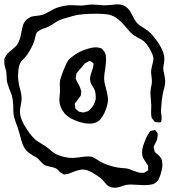

<svg xmlns="http://www.w3.org/2000/svg" viewBox="-32 -758 794 896"><path d="M690 -190Q688 -191 686 -194.5Q684 -198 683 -199Q682 -201 679.5 -203Q677 -205 676 -208Q674 -214 674 -219Q673 -224 673 -234L674 -264Q674 -274 672 -294Q672 -298 670.5 -311.5Q669 -325 671 -336Q671 -343 672 -347.5Q673 -352 674 -356Q675 -360 676 -366Q677 -372 677 -381Q677 -388 675 -402Q673 -416 673 -424Q673 -431 678 -453Q684 -473 684 -484Q684 -496 673 -518Q659 -547 640 -565Q632 -572 612 -582Q591 -594 585 -599Q576 -606 556 -631Q545 -644 532 -657Q519 -670 507 -677Q489 -688 468.5 -691Q448 -694 420 -694Q340 -694 307 -683Q257 -670 237 -660Q230 -656 218.5 -648Q207 -640 199 -636Q192 -632 186.5 -630Q181 -628 178 -627Q160 -622 148 -613L140 -607Q139 -605 136 -597Q133 -589 131.5 -581Q130 -573 127 -565Q121 -545 104 -517Q94 -500 83 -488Q67 -472 67 -472Q56 -455 54 -432Q52 -414 52 -405Q52 -391 56 -365Q58 -356 63.5 -335.5Q69 -315 69 -298Q69 -288 65 -268Q61 -248 61 -238Q61 -202 95 -152Q118 -118 137 -103Q150 -94 161 -87.5Q172 -81 180 -76Q186 -72 198 -62Q215 -47 225 -41Q249 -28 287 -22Q293 -21 305 -21Q318 -21 335 -23.5Q352 -26 361 -27Q368 -28 382 -28Q394 -28 403 -23.5Q412 -19 422 -12.5Q432 -6 439 -2Q465 12 503 21Q514 24 536 26Q543 26 559 28Q571 30 588 38Q611 46 620 48Q623 48 630.5 48.5Q638 49 641 48Q644 47 647.5 44.5Q651 42 652 41L659 37Q660 36 659.5 31.5Q659 27 659 25Q659 23 659.5 20Q660 17 659 16Q658 12 653 7Q639 -15 636 -21Q631 -31 631 -47Q631 -62 636 -77.5Q641 -93 651 -116Q657 -129 665 -140Q666 -141 667 -143.5Q668 -146 670 -147Q673 -148 678 -148.5Q683 -149 686 -150L691 -152Q693 -151 695 -147Q696 -145 699.5 -141.5Q703 -138 704 -135V-132Q704 -125 703 -123Q703 -115 702 -112Q701 -105 696.5 -96.5Q692 -88 690 -84Q689 -81 687 -77Q685 -73 685 -71L687 -63Q688 -61 688.5 -56.5Q689 -52 690 -50Q691 -47 695 -44.5Q699 -42 701 -40Q716 -27 721 -17L724 -7Q726 5 726 11Q726 28 716 60Q710 78 703 86Q693 99 677.5 102.5Q662 106 641 106Q627 106 597 104L576 103Q570 103 556 105Q547 107 532 112.5Q517 118 505 118Q487 118 473 110Q466 105 458 95Q450 85 444 79Q433 68 400 48Q380 37 370 35Q360 33 355 33Q338 33 308 45Q288 54 276 55Q275 55 272 56Q269 57 267 56Q265 56 263 54.5Q261 53 259 52L249 46Q245 42 241.5 38Q238 34 234 31Q224 24 202 20Q182 16 173 10Q166 5 156.5 -5.5Q147 -16 142 -20Q134 -27 122 -32Q98 -47 90 -57Q79 -70 72.5 -88Q66 -106 60 -131Q58 -137 56 -144Q54 -151 52 -158Q51 -164 47.5 -171.5Q44 -179 43 -183Q33 -212 32 -220Q30 -232 30 -245.5Q30 -259 30 -264Q28 -295 24 -310Q20 -323 13 -339Q11 -344 7 -355.5Q3 -367 1 -376Q-1 -384 -1 -401Q-1 -409 -3 -425Q-4 -430 -8.5 -445.5Q-13 -461 -12 -473V-480Q-12 -486 -7 -493Q1 -509 24 -526Q40 -540 47 -548Q55 -560 59.5 -573.5Q64 -587 66.5 -600Q69 -613 70 -619Q74 -641 81 -653Q92 -671 114 -680Q120 -682 127.5 -683Q135 -684 138 -684Q156 -686 162 -688Q165 -689 169 -690Q173 -691 177 -693Q185 -697 191 -700.5Q197 -704 202 -706Q221 -718 237 -723Q274 -734 300 -734L323 -733Q331 -732 345 -732Q360 -732 373 -735Q391 -737 401 -737Q409 -737 429 -735Q447 -733 456 -733Q465 -733 485 -735Q513 -739 528 -737Q551 -734 567 -716Q575 -708 587 -684Q594 -668 601 -659Q609 -647 622 -638.5Q635 -630 638 -628Q660 -614 669 -605Q675 -600 693 -577Q735 -522 735 -483Q735 -475 733 -461Q730 -451 730 -439Q730 -426 735 -409Q739 -389 739 -378Q739 -365 733 -341Q729 -330 727 -316Q722 -290 720 -252Q718 -241 720 -230Q720 -226 721.5 -217.5Q723 -209 722 -203Q722 -193 719 -188Q718 -187 709 -187Q706 -187 699.5 -187.5Q693 -188 690 -190ZM449 -219Q439 -202 429 -194Q412 -181 386 -181Q364 -181 335 -190Q310 -199 296 -207Q280 -217 269 -229Q245 -260 245 -293Q245 -302 246.5 -313.5Q248 -325 248 -331L247 -366Q247 -381 251 -393.5Q255 -406 263 -427Q266 -433 272.5 -449.5Q279 -466 287 -477Q295 -487 314 -500Q340 -519 370 -528Q373 -529 387 -533Q401 -537 414 -537Q426 -537 431 -535Q433 -534 436.5 -533.5Q440 -533 442 -532L448 -525Q449 -523 452 -520.5Q455 -518 456 -516Q463 -506 463 -480Q463 -466 459 -436Q454 -411 454 -392Q454 -375 463 -344Q464 -338 468.5 -319.5Q473 -301 472 -286Q466 -248 449 -219ZM410 -337Q408 -343 400 -355.5Q392 -368 390 -376Q387 -385 389 -398Q390 -408 396 -424Q402 -440 403 -448Q403 -450 404 -455Q405 -460 404 -462Q403 -464 398.5 -466.5Q394 -469 392 -471Q389 -474 387 -474L382 -472Q379 -470 374.5 -468Q370 -466 367 -464Q363 -461 358 -455Q353 -449 351 -446Q341 -436 332 -424Q331 -422 328.5 -420Q326 -418 325 -415L323 -404Q323 -401 322 -398.5Q321 -396 321 -393Q322 -390 323.5 -386.5Q325 -383 326 -380Q329 -374 335 -363.5Q341 -353 344 -343Q347 -334 347 -332V-329Q347 -316 344 -310L337 -301Q332 -295 324 -283Q323 -281 320.5 -279Q318 -277 317 -274V-272Q317 -269 318 -265.5Q319 -262 319 -260Q319 -253 320 -251Q324 -247 326 -246Q334 -238 336 -237L347 -235Q353 -233 358 -233Q359 -233 368 -236L378 -239L387 -246Q409 -266 415 -297Q415 -324 410 -337Z"/></svg>

Font: Rubik-Burned
Style: Regular
Weight: 400
Designer: NaN (generative design), Hubert & Fischer (Rubik source font outlines)
Foundry: NaN, Hubert & Fischer
Version: Version 1.000